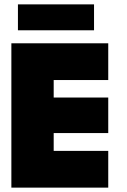

<svg xmlns="http://www.w3.org/2000/svg" viewBox="-20 -858 581 878"><path d="M62 -719.5V-838H410V-719.5ZM32 -660H475V-492H225.5V-412H475V-249.5H225.5V-168H475V0H32Z"/></svg>

Font: League Spartan Black
Style: Regular
Weight: 900
Foundry: The League of Moveable Type
Version: Version 2.002